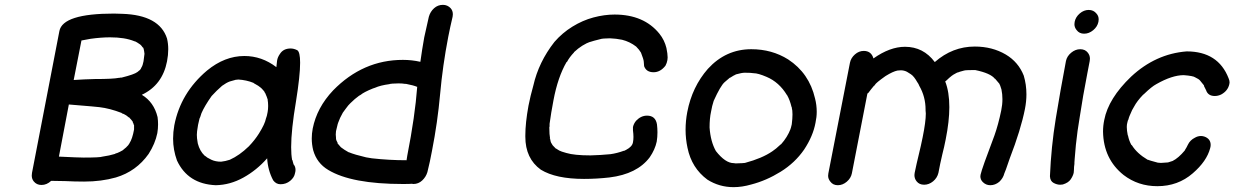

<svg xmlns="http://www.w3.org/2000/svg" viewBox="-20 -747 5092 792"><path d="M325 -97Q393 -97 403 -101Q431 -105 454 -112Q456 -114 459 -114.5Q462 -115 464 -116Q474 -120 486 -127Q490 -131 496 -135.5Q502 -140 502 -141Q509 -147 513 -154L514 -156Q526 -174 533 -213V-231Q532 -231 532 -232Q531 -237 528 -242Q528 -244 527.5 -244.5Q527 -245 527 -246Q521 -254 515 -260V-261L511 -263Q501 -272 490 -277Q488 -277 482 -280L483 -281H482Q433 -300 390 -305Q386 -306 264 -316L223 -101Q305 -97 325 -97ZM568 -552Q565 -557 561 -561Q559 -562 559 -563Q543 -574 538 -576H537L534 -577Q495 -593 434 -593Q398 -593 354 -587Q336 -584 316 -580L284 -417Q328 -420 371 -421Q447 -421 471 -426Q473 -426 474.5 -426Q476 -426 476 -427H482Q534 -440 547 -450Q548 -451 550 -452.5Q552 -454 554 -456Q556 -458 557 -458Q560 -462 561 -463.5Q562 -465 563 -468Q569 -477 572 -494L576 -525Q573 -551 569 -552V-551ZM151 16Q131 16 119 1Q111 -9 111 -23Q111 -28 112 -34L225 -619Q239 -691 450 -691L484 -690Q638 -685 669 -588Q674 -567 674 -544Q674 -520 669 -494Q650 -396 565 -356Q615 -326 630 -264Q632 -249 632 -234Q632 -216 629 -198Q620 -154 593 -112Q542 -40 458 -15Q398 2 327 2Q288 2 249 0L191 -1Q173 16 151 16Z M892 -80Q910 -82 928 -88Q968 -106 1006 -143Q1007 -143 1007 -144Q1031 -169 1048 -196Q1073 -236 1077 -258Q1081 -267 1084 -285Q1086 -297 1086 -307V-313Q1086 -323 1084 -336L1085 -337H1084Q1082 -345 1074 -363Q1071 -366 1070 -370Q1058 -384 1056 -385Q1047 -393 1030 -402Q1027 -403 1026 -405Q997 -417 962 -419Q960 -418 953 -418L928 -411Q914 -406 896 -393Q873 -373 853 -351Q824 -310 811 -280Q805 -260 803 -258L797 -232L793 -206Q792 -199 792 -191Q792 -177 795 -161Q795 -159 796 -155Q804 -124 824 -105Q828 -103 835 -97L852 -88Q869 -80 892 -80ZM870 17Q755 12 710 -85Q694 -129 694 -175Q694 -202 699 -230Q725 -364 834 -456Q907 -516 988 -516Q1060 -516 1120 -470L1123 -497Q1125 -511 1135 -525Q1149 -547 1179 -547Q1192 -547 1206 -540Q1218 -533 1218 -488Q1218 -435 1201 -329Q1181 -211 1181 -140Q1181 -109 1185 -87H1186L1191 -69Q1199 -60 1199 -46Q1199 -40 1197 -33Q1194 -15 1177 -1Q1160 13 1137 13Q1119 13 1107 -3Q1085 -44 1082 -94Q1039 -45 984 -14.5Q929 16 870 17Z M1657 -86 1660 -105Q1692 -268 1701 -389H1700Q1686 -395 1655 -401H1651Q1640 -403 1624 -403L1598 -402Q1597 -402 1594.5 -401.5Q1592 -401 1590 -401Q1588 -401 1587 -400Q1549 -395 1527 -385L1518 -382Q1481 -367 1468 -356Q1467 -356 1465.5 -354.5Q1464 -353 1461 -352Q1443 -339 1426 -322L1424 -320Q1418 -315 1405 -297L1394 -282L1393 -280Q1382 -261 1375 -241L1373 -235Q1369 -221 1366 -206Q1365 -199 1365 -192Q1365 -186 1366 -179V-176Q1366 -169 1373 -157L1372 -156Q1381 -145 1385 -141Q1385 -140 1386 -140Q1387 -140 1387 -139Q1400 -129 1418 -119H1419Q1443 -109 1490 -98L1514 -94Q1585 -86 1657 -86ZM1642 12Q1430 12 1334 -46Q1287 -74 1272 -127Q1266 -151 1266 -176Q1266 -196 1270 -217Q1287 -303 1354 -374Q1477 -500 1642 -500Q1679 -500 1714 -492Q1721 -543 1730 -593Q1739 -636 1749 -678Q1755 -699 1770.5 -713Q1786 -727 1807 -727Q1826 -727 1839 -713Q1848 -703 1848 -688Q1848 -683 1847 -678Q1837 -636 1829 -595Q1806 -476 1795.5 -359Q1785 -242 1762 -125Q1754 -81 1743 -37Q1737 -17 1721.5 -2.5Q1706 12 1685 12L1679 11Q1673 12 1642 12Z M2249 -175Q2251 -160 2256 -154Q2257 -153 2257.5 -152Q2258 -151 2258 -150Q2258 -149 2270 -137Q2272 -134 2274 -134Q2280 -130 2287 -126Q2294 -122 2316 -116Q2349 -106 2416 -106Q2457 -107 2498 -111Q2526 -115 2553 -125H2555L2563 -129Q2588 -142 2591 -160Q2593 -170 2593 -182Q2593 -194 2591 -209V-223Q2594 -237 2604 -249Q2624 -270 2649 -270Q2684 -270 2690 -234Q2692 -217 2692 -201Q2692 -182 2689 -163Q2682 -130 2660 -98Q2608 -29 2494 -15Q2441 -9 2389 -9Q2273 -9 2211 -47Q2147 -93 2147 -183V-188Q2147 -240 2160 -311Q2168 -352 2180 -394Q2202 -491 2267 -574Q2299 -611 2341 -637Q2383 -663 2428 -675Q2473 -687 2515 -687Q2636 -687 2700 -608Q2721 -582 2729 -549Q2734 -525 2734 -510Q2734 -504 2733 -499Q2731 -487 2725 -476Q2704 -449 2676 -449Q2646 -449 2637 -474Q2636 -484 2635.5 -493Q2635 -502 2624 -530Q2617 -542 2604 -555Q2578 -575 2546 -583Q2522 -588 2496 -589L2471 -588Q2467 -587 2462 -587Q2425 -578 2411 -573L2418 -576Q2381 -563 2348 -532V-531Q2329 -511 2319 -492Q2318 -492 2317 -491Q2281 -429 2263 -333Q2253 -281 2247 -236V-224H2246V-219Q2246 -192 2249 -176L2248 -177V-175Z M3006 25Q2947 25 2898 -6Q2833 -54 2816 -137Q2808 -174 2808 -212Q2808 -248 2815 -285Q2835 -389 2900 -463Q2974 -544 3079 -544Q3164 -544 3231 -502Q3318 -445 3342 -341Q3349 -314 3349 -286Q3349 -264 3344 -241Q3334 -186 3297 -130Q3259 -75 3200 -38.5Q3141 -2 3079 14Q3041 25 3006 25ZM3015 -73Q3031 -73 3042 -74L3053 -75Q3124 -94 3166 -123Q3180 -132 3200 -151Q3201 -152 3202 -152Q3228 -181 3241 -215Q3241 -218 3242 -218L3246 -234Q3249 -258 3249 -275Q3249 -293 3246 -303V-305L3245 -306Q3238 -335 3227 -354Q3227 -355 3226 -355Q3194 -408 3142 -430Q3107 -445 3089 -445Q3078 -447 3052 -447Q3040 -447 3015 -440L3014 -439Q3005 -435 2998.5 -430.5Q2992 -426 2990 -426L2969 -408Q2952 -393 2924 -331Q2917 -310 2913 -286Q2907 -259 2907 -221Q2911 -163 2933 -124Q2972 -74 3007 -74Z M4065 17Q4047 17 4034 4Q4024 -6 4024 -20Q4024 -23 4025 -27Q4030 -51 4082 -188Q4098 -233 4110 -291Q4115 -315 4115 -338Q4115 -359 4111 -378Q4105 -398 4102 -402L4085 -422H4084Q4066 -445 4003 -458Q3967 -458 3962.5 -457Q3958 -456 3957 -456Q3934 -450 3934 -449Q3929 -449 3911 -438Q3910 -436 3908 -436Q3895 -426 3884 -415Q3882 -413 3879 -411Q3896 -368 3896 -305Q3896 -247 3881 -172Q3875 -141 3867 -110Q3858 -72 3851 -34Q3846 -13 3829 1Q3812 15 3792 15Q3772 15 3761 1Q3752 -10 3752 -25Q3752 -30 3753 -34Q3761 -73 3770 -109.5Q3779 -146 3786 -181Q3799 -245 3799 -279Q3799 -286 3798 -291V-295Q3798 -348 3772 -393L3768 -402Q3767 -402 3766.5 -404Q3766 -406 3765 -406Q3750 -433 3737 -441L3721 -451Q3709 -457 3696 -457L3682 -456Q3663 -452 3634 -434Q3633 -434 3631 -432Q3593 -405 3589 -397Q3587 -393 3585 -393Q3573 -379 3562 -364Q3560 -363 3558 -361L3494 -32Q3490 -12 3473 2.5Q3456 17 3436 17Q3416 17 3405 2Q3396 -9 3396 -22Q3396 -27 3397 -32L3486 -488Q3490 -508 3506.5 -522.5Q3523 -537 3543 -537Q3574 -537 3583 -506Q3651 -554 3713 -554Q3789 -554 3836 -491Q3909 -555 4001 -555Q4073 -555 4129 -522Q4181 -491 4203 -435Q4214 -398 4214 -358Q4214 -329 4208 -298Q4191 -212 4145 -93Q4125 -34 4123 -32Q4118 -12 4102 3Q4085 17 4065 17Z M4452 -608Q4432 -608 4421 -623Q4412 -634 4412 -647Q4412 -652 4413 -657Q4417 -677 4434 -691.5Q4451 -706 4471 -706Q4491 -706 4503 -691Q4512 -681 4512 -667Q4512 -662 4511 -657Q4507 -637 4489.5 -622.5Q4472 -608 4452 -608ZM4410 -46Q4410 -40 4409 -34Q4406 -21 4396.5 -7Q4387 7 4364 14Q4359 15 4353 15Q4340 15 4326 7.5Q4312 0 4311 -20Q4316 -141 4335 -257.5Q4354 -374 4377 -495Q4381 -515 4398.5 -529.5Q4416 -544 4436 -544Q4456 -544 4467 -530Q4476 -519 4476 -505Q4476 -500 4475 -495L4465 -443Q4447 -351 4434 -265Q4424 -207 4418 -149L4413 -91L4412 -77V-71Q4410 -59 4410 -46Z M4754 21Q4675 21 4615 -25Q4532 -91 4530 -204Q4530 -228 4535 -252Q4552 -341 4646 -431Q4747 -525 4875 -535Q5005 -535 5048 -424Q5052 -415 5052 -407Q5052 -403 5051 -400Q5045 -372 5017 -357Q5004 -351 4991 -351Q4963 -351 4955 -375L4946 -393L4947 -394L4930 -415Q4925 -421 4910 -428Q4902 -434 4863 -437Q4815 -437 4750 -400Q4731 -390 4700 -360Q4699 -358 4696 -357Q4670 -330 4658 -307L4650 -293Q4636 -263 4635 -255Q4632 -251 4630 -240Q4628 -233 4628 -223Q4628 -209 4632 -189L4633 -188Q4637 -167 4647 -149L4649 -148Q4670 -114 4714 -88Q4717 -88 4718 -87Q4719 -86 4756 -76L4769 -75L4798 -77L4817 -83Q4841 -95 4867 -126L4869 -130Q4875 -139 4880 -150Q4889 -169 4909 -179Q4921 -186 4934 -186Q4940 -186 4947 -184Q4974 -175 4974 -149Q4974 -143 4972 -136Q4958 -82 4900 -32Q4839 21 4754 21Z"/></svg>

Font: Bad Comic
Style: Italic
Weight: 400
Italic angle: -11°
Designer: GGBotNet
Foundry: GGBotNet
Version: 0.95